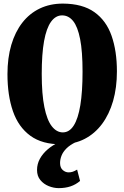

<svg xmlns="http://www.w3.org/2000/svg" viewBox="-20 -772 674 1042"><path d="M313.5 11Q209.5 12 144.8 -35.2Q80 -82.5 50.2 -168.5Q20.5 -254.5 20.5 -369.5Q20.5 -457.5 41.2 -528Q62 -598.5 101 -648.8Q140 -699 195.8 -725.8Q251.5 -752.5 321.5 -752.5Q428 -752 492.2 -706.2Q556.5 -660.5 585.5 -577.8Q614.5 -495 614.5 -384.5Q614.5 -296.5 593.8 -224.2Q573 -152 534 -99.5Q495 -47 439.5 -18.2Q384 10.5 313.5 11ZM321 -53.5Q356.5 -53.5 380.2 -90.8Q404 -128 416 -201.2Q428 -274.5 428 -383Q428 -493 414.8 -560.2Q401.5 -627.5 376.8 -658Q352 -688.5 317 -688.5Q282 -688.5 257 -654Q232 -619.5 219.2 -549.2Q206.5 -479 206.5 -370.5Q206.5 -261 220.8 -190.8Q235 -120.5 261 -87Q287 -53.5 321 -53.5ZM298.5 249Q271.5 249 244.2 238Q217 227 199 205.2Q181 183.5 181 150.5Q181 118.5 196.2 90.2Q211.5 62 238.5 38.8Q265.5 15.5 301.5 -1L336.5 -5L392 -1Q359 15 340.2 34Q321.5 53 313.8 73Q306 93 306 113Q306 138 320.5 150.8Q335 163.5 352.5 163.5Q364.5 163.5 374.8 160Q385 156.5 398.5 148.5L414.5 210Q391 230 362.5 239.5Q334 249 298.5 249Z"/></svg>

Font: Merriweather 24pt SemiCondensed Black
Style: Regular
Weight: 900
Width: 4
Designer: Eben Sorkin
Foundry: Eben Sorkin
Version: Version 2.100